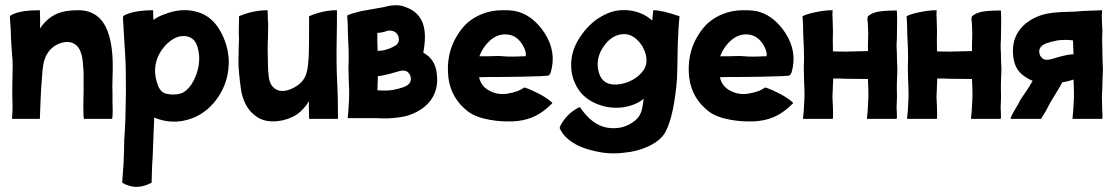

<svg xmlns="http://www.w3.org/2000/svg" viewBox="-20 -463 4352 751"><path d="M421 -195Q421 -172 420 -151Q419 -120 420 -102V-71Q422 -18 419 0Q419 2 417 2H309Q308 2 308 0Q306 -6 306 -53Q307 -86 307 -105V-141V-180Q305 -223 300 -245Q292 -278 273 -290Q249 -306 213 -293Q169 -276 154 -229Q149 -215 146 -184L141 -117Q139 -86 136 0Q136 2 135 2H29Q27 2 27 0Q30 -39 29 -55Q28 -73 28 -116Q28 -143 29 -172Q30 -217 29 -229Q28 -233 25 -281Q22 -324 22 -347Q21 -357 19 -390Q18 -399 20 -401Q24 -405 35 -409Q68 -423 134 -423Q136 -423 136 -422Q137 -400 137 -370Q137 -359 136 -351Q162 -390 198 -407Q231 -423 283 -423Q335 -424 367 -394Q398 -366 412 -303Q422 -255 421 -195Z M756 -415Q810 -398 842 -341Q873 -286 875 -223Q875 -212 873 -190Q865 -124 824.5 -71Q784 -18 725 2Q654 26 583 -3Q583 1 582.5 15Q582 29 580.5 63Q579 97 578 128Q578 142 575 185Q573 243 573 251Q573 252 572 252Q512 284 459 252Q458 251 458 250Q465 162 465 134L466 82Q469 46 469 31Q471 5 471 -25Q472 -49 472 -73Q473 -104 472 -173Q472 -215 470 -241L461 -391Q461 -399 463 -401L472 -406Q482 -410 499 -415Q536 -423 578 -423Q579 -423 579 -422Q579 -400 580 -385Q601 -400 623 -407Q693 -435 756 -415ZM756 -201Q764 -242 752 -281Q740 -320 701 -322Q673 -323 646.5 -303Q620 -283 603 -252Q572 -193 599 -126Q610 -100 632 -96Q660 -90 686 -97Q709 -104 729 -133Q749 -165 756 -201Z M1299 -140Q1302 -91 1302 0Q1302 2 1300 2H1245H1191Q1189 2 1189 0Q1188 -21 1188 -50Q1188 -61 1189 -68Q1169 -35 1141 -15Q1108 6 1065 11Q1012 16 979 -10Q939 -39 925 -100Q918 -137 913 -204Q912 -208 914 -291Q916 -314 914 -331Q914 -340 914.5 -367Q915 -394 915 -398Q915 -400 916 -400Q971 -423 1026 -423Q1027 -423 1027 -422Q1027 -384 1029 -371Q1029 -364 1028.5 -342Q1028 -320 1028 -312Q1026 -283 1028 -212Q1028 -187 1031 -164Q1036 -120 1070 -109Q1097 -102 1133 -122Q1169 -142 1179 -178Q1186 -200 1188 -256Q1189 -277 1189 -398Q1189 -400 1190 -400Q1245 -423 1296 -423Q1298 -423 1298 -422Q1298 -347 1297 -311Q1295 -209 1299 -140Z M1561 -123Q1585 -133 1587 -151Q1588 -158 1585 -166Q1584 -172 1577 -179Q1573 -184 1565 -186Q1554 -189 1532 -182Q1485 -168 1458 -165Q1458 -147 1457 -138Q1457 -119 1456 -110Q1488 -107 1516 -111Q1542 -116 1561 -123ZM1493 -342Q1492 -341 1481 -338L1466 -335H1462L1456 -334Q1455 -318 1457 -264Q1465 -264 1479 -266Q1502 -271 1518 -280Q1540 -290 1540 -307Q1541 -328 1523 -339Q1511 -346 1493 -342ZM1651 -247Q1682 -223 1688 -179Q1696 -123 1672 -82Q1655 -53 1625 -34Q1597 -16 1564 -8Q1537 -2 1496 0Q1464 0 1449 -1H1342Q1340 -1 1340 -3Q1343 -26 1345 -70Q1347 -104 1344 -155Q1342 -196 1344 -239Q1344 -270 1341 -328Q1340 -386 1338 -401L1339 -402V-403Q1354 -410 1387 -418Q1388 -419 1407 -422L1441 -428Q1488 -437 1490 -437Q1496 -439 1496 -439Q1534 -447 1562 -437Q1600 -424 1619 -399Q1654 -355 1636 -259V-257Z M2140 -61V-60V-59Q2122 -41 2107 -30Q2050 14 1966 12Q1920 12 1874 1Q1837 -8 1813 -25Q1745 -76 1734 -158Q1723 -251 1768 -324Q1789 -358 1811 -376Q1835 -396 1865 -408Q1902 -423 1945 -423Q1988 -424 2013 -415Q2069 -396 2110 -334Q2158 -260 2134 -179Q2129 -168 2123 -167Q2122 -167 2093 -165Q2084 -165 2056 -164Q2028 -163 2019 -163Q1987 -163 1946 -162Q1875 -162 1854 -161Q1862 -122 1901 -105Q1930 -91 1967 -97Q1986 -100 2008 -108L2025 -117Q2030 -122 2034 -120Q2056 -113 2089 -96Q2124 -77 2140 -61ZM1895 -303Q1868 -278 1855 -243H1890Q1907 -244 1930 -244Q1935 -244 1948 -243Q1961 -242 1962 -242Q1977 -241 2005 -242Q2018 -243 2028 -243H2036Q2036 -246 2037 -250Q2037 -264 2026 -284Q2005 -321 1972 -327Q1930 -335 1895 -303Z M2636 -400Q2638 -400 2638 -398Q2633 -355 2631 -286Q2629 -164 2628 -155Q2624 -97 2612 -35Q2600 21 2583 53Q2565 86 2519 108Q2474 130 2415 135Q2360 141 2306 128Q2248 115 2212 89Q2194 76 2181 59L2174 48L2169 38Q2169 34 2175 23Q2201 -22 2247 -44Q2248 -44 2249 -43Q2295 25 2353 36Q2410 46 2454 16Q2479 0 2488 -25Q2491 -33 2494 -51Q2494 -52 2495.5 -61.5Q2497 -71 2498 -77Q2482 -63 2458 -54Q2407 -34 2348 -46Q2288 -60 2253 -99Q2215 -146 2214 -205Q2213 -264 2247 -315Q2285 -375 2342 -404Q2395 -432 2456 -420Q2499 -411 2531 -383L2535 -422Q2535 -423 2536 -423Q2569 -423 2636 -400ZM2508 -215Q2512 -246 2494 -280Q2461 -332 2417.5 -329.5Q2374 -327 2343 -284Q2305 -232 2324 -174Q2336 -142 2364 -135Q2389 -128 2424 -138Q2455 -147 2479 -168Q2503 -189 2508 -215Z M3082 -61V-60V-59Q3064 -41 3049 -30Q2992 14 2908 12Q2862 12 2816 1Q2779 -8 2755 -25Q2687 -76 2676 -158Q2665 -251 2710 -324Q2731 -358 2753 -376Q2777 -396 2807 -408Q2844 -423 2887 -423Q2930 -424 2955 -415Q3011 -396 3052 -334Q3100 -260 3076 -179Q3071 -168 3065 -167Q3064 -167 3035 -165Q3026 -165 2998 -164Q2970 -163 2961 -163Q2929 -163 2888 -162Q2817 -162 2796 -161Q2804 -122 2843 -105Q2872 -91 2909 -97Q2928 -100 2950 -108L2967 -117Q2972 -122 2976 -120Q2998 -113 3031 -96Q3066 -77 3082 -61ZM2837 -303Q2810 -278 2797 -243H2832Q2849 -244 2872 -244Q2877 -244 2890 -243Q2903 -242 2904 -242Q2919 -241 2947 -242Q2960 -243 2970 -243H2978Q2978 -246 2979 -250Q2979 -264 2968 -284Q2947 -321 2914 -327Q2872 -335 2837 -303Z M3488 -259Q3488 -246 3488.5 -229.5Q3489 -213 3489.5 -204.5Q3490 -196 3490 -191Q3490 -183 3488 -135V-123V-110Q3489 -80 3488 -67L3487 -45V-42Q3489 -5 3488 0L3486 2H3373Q3371 2 3371 0Q3374 -23 3376 -67Q3378 -100 3375 -152V-154Q3320 -155 3283 -155Q3270 -156 3239 -156Q3239 -142 3238 -135Q3238 -126 3237.5 -114.5Q3237 -103 3236.5 -96Q3236 -89 3236 -85Q3236 -84 3238 -42Q3239 -10 3238 0L3236 2H3123Q3121 2 3121 0Q3124 -23 3126 -67Q3128 -100 3125 -152Q3123 -192 3125 -236Q3125 -267 3122 -325Q3121 -383 3119 -398L3120 -399V-400Q3135 -408 3168 -415Q3206 -423 3235 -423Q3237 -423 3237 -422Q3235 -410 3237 -381Q3238 -362 3238 -341Q3237 -313 3238 -262Q3292 -260 3363 -263H3375V-293Q3376 -311 3376 -331Q3376 -345 3375 -355Q3375 -373 3374 -378Q3373 -380 3373 -387Q3373 -396 3374 -396Q3374 -400 3377 -401Q3390 -412 3413 -417Q3441 -422 3487 -422Q3488 -422 3488 -421Q3489 -406 3489 -378Q3489 -340 3488 -307Q3487 -299 3487 -284Q3487 -268 3488 -259Z M3895 -259Q3895 -246 3895.5 -229.5Q3896 -213 3896.5 -204.5Q3897 -196 3897 -191Q3897 -183 3895 -135V-123V-110Q3896 -80 3895 -67L3894 -45V-42Q3896 -5 3895 0L3893 2H3780Q3778 2 3778 0Q3781 -23 3783 -67Q3785 -100 3782 -152V-154Q3727 -155 3690 -155Q3677 -156 3646 -156Q3646 -142 3645 -135Q3645 -126 3644.5 -114.5Q3644 -103 3643.5 -96Q3643 -89 3643 -85Q3643 -84 3645 -42Q3646 -10 3645 0L3643 2H3530Q3528 2 3528 0Q3531 -23 3533 -67Q3535 -100 3532 -152Q3530 -192 3532 -236Q3532 -267 3529 -325Q3528 -383 3526 -398L3527 -399V-400Q3542 -408 3575 -415Q3613 -423 3642 -423Q3644 -423 3644 -422Q3642 -410 3644 -381Q3645 -362 3645 -341Q3644 -313 3645 -262Q3699 -260 3770 -263H3782V-293Q3783 -311 3783 -331Q3783 -345 3782 -355Q3782 -373 3781 -378Q3780 -380 3780 -387Q3780 -396 3781 -396Q3781 -400 3784 -401Q3797 -412 3820 -417Q3848 -422 3894 -422Q3895 -422 3895 -421Q3896 -406 3896 -378Q3896 -340 3895 -307Q3894 -299 3894 -284Q3894 -268 3895 -259Z M4071 -293Q4047 -283 4045 -265Q4044 -258 4047 -250Q4048 -244 4055 -237Q4059 -232 4067 -230Q4078 -227 4100 -234Q4152 -250 4179 -251L4177 -305Q4147 -309 4116 -305Q4091 -300 4071 -293ZM4292 -259Q4292 -246 4292.5 -229.5Q4293 -213 4293.5 -204.5Q4294 -196 4294 -191Q4294 -183 4292 -135Q4292 -126 4291.5 -114.5Q4291 -103 4290.5 -96Q4290 -89 4290 -85Q4290 -63 4291 -42Q4293 -5 4292 0L4290 2H4177Q4175 2 4175 0Q4178 -23 4180 -67Q4182 -100 4179 -152L4173 -150Q4155 -144 4135 -141Q4131 -133 4127 -126L4104 -88Q4088 -62 4087 -60L4071 -29L4061 -13Q4055 -4 4053 1L4051 2H3934V1H3933V-1Q3937 -13 3948 -31L3965 -60Q3969 -71 3985 -93L4004 -121L4019 -147Q4001 -154 3981 -169Q3950 -193 3944 -237Q3936 -293 3960 -334Q3977 -363 4007 -382Q4035 -400 4068 -408Q4095 -414 4136 -416Q4153 -416 4168 -417L4190 -418L4214 -420Q4279 -423 4289 -423Q4291 -423 4291 -422Q4289 -404 4290 -381Q4292 -343 4292 -341Q4290 -312 4292 -259Z"/></svg>

Font: Tovari Sans
Style: Bold
Weight: 700
Designer: Verneri Kontto, Denis Ignatov
Foundry: Verneri Kontto
Version: Version 1.10 May 7, 2019